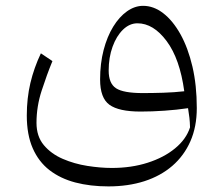

<svg xmlns="http://www.w3.org/2000/svg" viewBox="-20 -381 776 665"><path d="M661.6 -6.8Q661.6 -85.4 646.5 -150.4Q631.3 -215.3 605 -262.5Q578.6 -309.6 545.4 -335.2Q512.2 -360.8 475.6 -360.8Q446.8 -360.8 419.9 -341.8Q393.1 -322.8 372.1 -288.6Q351.1 -254.4 338.9 -207.8Q326.7 -161.1 326.7 -105.5Q326.7 -41.5 359.1 -18.1Q391.6 5.4 466.8 5.4Q507.3 5.4 549.6 2.4Q591.8 -0.5 631.3 -6.3Q634.3 11.7 636 26.6Q637.7 41.5 638.2 60.1Q625 101.1 586.4 132.8Q547.9 164.6 491.5 182.6Q435.1 200.7 367.2 200.7Q327.6 200.7 282.5 193.6Q237.3 186.5 197.3 169.2Q157.2 151.9 131.8 121.6Q106.4 91.3 106.4 44.4Q106.4 -12.2 124.3 -67.1Q142.1 -122.1 161.6 -169.4L121.6 -196.3Q97.7 -146 85.2 -93.3Q72.8 -40.5 72.8 19Q72.8 85.4 93.3 132.3Q113.8 179.2 151.4 208.3Q189 237.3 240.7 251Q292.5 264.6 355.5 264.6Q423.8 264.6 480 246.6Q536.1 228.5 576.7 193.6Q617.2 158.7 639.4 108.4Q661.6 58.1 661.6 -6.8ZM618.2 -64.9Q583.5 -61 545.4 -59.8Q507.3 -58.6 474.6 -58.6Q407.7 -58.6 382.1 -75.2Q356.4 -91.8 356.4 -136.7Q356.4 -182.1 369.9 -219.2Q383.3 -256.3 406 -278.3Q428.7 -300.3 456.1 -300.3Q511.2 -300.3 557.1 -238.8Q603 -177.2 618.2 -64.9Z"/></svg>

Font: Pinar FD VF
Style: Regular
Weight: 300
Designer: Amin Abedi
Version: Version 2.000